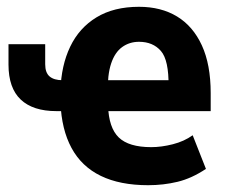

<svg xmlns="http://www.w3.org/2000/svg" viewBox="-20 -534 671 565"><path d="M416 11Q333 11 276.5 -16.5Q220 -44 190.5 -98.5Q161 -153 158 -232L185 -207H146Q77 -207 41 -241Q5 -275 5 -344V-404H113V-345Q113 -320 126 -309Q139 -298 164 -298H187L158 -268Q160 -341 186.5 -396.5Q213 -452 264 -483Q315 -514 389 -514Q454 -514 501 -485.5Q548 -457 574 -400.5Q600 -344 600 -260V-207H278L298 -223Q300 -158 329.5 -129.5Q359 -101 425 -101Q455 -101 488.5 -109.5Q522 -118 547 -136L586 -37Q544 -9 502.5 1Q461 11 416 11ZM389 -411Q361 -411 339.5 -395.5Q318 -380 307 -347Q296 -314 297 -260L277 -298H485L476 -280Q477 -357 453.5 -384Q430 -411 389 -411Z"/></svg>

Font: Nunito Sans 7pt Condensed ExtraBold
Style: Regular
Weight: 800
Width: 3
Designer: Vernon Adams
Foundry: Vernon Adams
Version: Version 3.101;gftools[0.9.27]